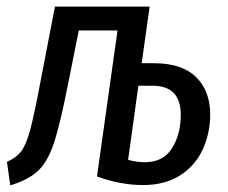

<svg xmlns="http://www.w3.org/2000/svg" viewBox="-20 -547 688 580"><path d="M615 -201Q615 -147 593.5 -98Q572 -49 526 -18.5Q480 12 412 12Q344 12 273 -14L335 -455H218L186 -295Q162 -173 143.5 -116.5Q125 -60 96 -32Q67 -4 11 13L1 -58Q30 -71 44.5 -90.5Q59 -110 71 -154Q83 -198 103 -304L146 -527H432L408 -356H445Q530 -356 572.5 -314Q615 -272 615 -201ZM526 -200Q526 -288 441 -288H398L367 -64Q394 -57 418 -57Q473 -57 499.5 -99Q526 -141 526 -200Z"/></svg>

Font: Fira Sans Compressed
Style: Italic
Weight: 400
Width: 1
Italic angle: -8°
Designer: bBox Type GmbH & Carrois Corporate GbR & Edenspiekermann AG
Foundry: bBox Type GmbH & Carrois Corporate GbR & Edenspiekermann AG
Version: Version 4.301